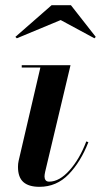

<svg xmlns="http://www.w3.org/2000/svg" viewBox="-20 -712 390 742"><path d="M214.5 -634.5 45 -564 39.5 -569.5 179.5 -692H254L350 -569.5L345 -564ZM321.5 -162.5Q292 -86.5 245.2 -38.2Q198.5 10 132.5 10Q91 10 70.2 -8.5Q49.5 -27 49.5 -67Q49.5 -79.5 52 -90.5L136 -451H64V-460H252.5L154.5 -48Q152 -36.5 152 -30Q152 -21.5 156.2 -15.8Q160.5 -10 170 -10Q209.5 -10 248.8 -54Q288 -98 313.5 -165.5Z"/></svg>

Font: Bodoni* 24pt Medium
Style: Italic
Weight: 500
Italic angle: -13°
Version: Version 2.3